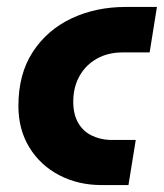

<svg xmlns="http://www.w3.org/2000/svg" viewBox="-20 -533 472 553"><path d="M272 0Q205 0 150.5 -28.5Q96 -57 64.5 -108.5Q33 -160 33 -228Q33 -320 74.5 -383.5Q116 -447 186 -480Q256 -513 342 -513H432L411 -382H333Q291 -382 259 -364Q227 -346 209 -314Q191 -282 191 -240Q191 -204 205 -179.5Q219 -155 243.5 -143Q268 -131 296 -130H371L350 0Z"/></svg>

Font: MuseoModerno
Style: Bold Italic
Weight: 700
Italic angle: -9°
Designer: Pablo Cosgaya, Héctor Gatti, Marcela Romero, and the Authors of The MuseoModerno Project.
Foundry: Omnibus-Type Team
Version: Version 1.003